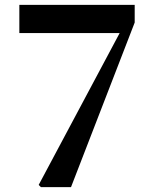

<svg xmlns="http://www.w3.org/2000/svg" viewBox="-20 -764 638 784"><path d="M147 0 138 -9 491 -671 476 -610V-629H59V-744H530V-672L270 0Z"/></svg>

Font: Noto Serif JP ExtraBold
Style: Regular
Weight: 800
Designer: Ryoko NISHIZUKA 西塚涼子 (kana & ideographs); Frank Grießhammer (Latin, Greek & Cyrillic); Wenlong ZHANG 张文龙 (bopomofo); San
Foundry: Adobe
Version: Version 2.003-H1;hotconv 1.1.1;makeotfexe 2.6.0